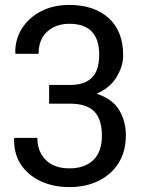

<svg xmlns="http://www.w3.org/2000/svg" viewBox="-20 -741 580 771"><path d="M258.8 10.3Q192.9 10.3 143.1 -13.7Q92.3 -37.1 63.7 -80.8Q35.2 -124.5 36.6 -184.6L38.1 -187.5H129.9Q129.9 -149.9 145.5 -122.6Q178.7 -64.9 258.8 -64.9Q319.8 -64.9 354.5 -98.1Q389.2 -131.3 389.2 -196.3Q389.2 -262.2 358.4 -293.5Q327.6 -324.7 261.2 -324.7H177.2V-399.9H261.2Q304.2 -399.9 329.6 -414.6Q355.5 -428.7 366.9 -455.8Q378.4 -482.9 378.4 -521Q378.4 -645.5 258.8 -645.5Q221.2 -645.5 193.4 -630.9Q134.8 -599.1 134.8 -524.9H42.5L41.5 -527.8Q40 -581.1 67.4 -625.5Q94.7 -669.4 144 -695.3Q193.4 -721.2 258.8 -721.2Q357.4 -721.2 416 -668.7Q474.6 -616.2 474.6 -519Q474.6 -475.1 448 -431.4Q421.4 -387.7 368.2 -364.7Q432.1 -343.8 458.7 -298.8Q485.4 -253.9 485.4 -198.2Q485.4 -133.3 456.5 -86.9Q427.2 -40 376 -14.9Q324.7 10.3 258.8 10.3Z"/></svg>

Font: Suwannaphum
Style: Regular
Weight: 400
Designer: Danh Hong
Version: Version 8.002; ttfautohint (v1.8.3)